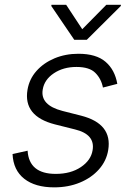

<svg xmlns="http://www.w3.org/2000/svg" viewBox="-20 -780 553 811"><path d="M475.5 -425.8 414.8 -410.2Q407.7 -447.1 382.8 -472.1Q358 -497.2 302.9 -497.2Q247.2 -497.2 207.2 -470.3Q167.3 -443.5 160.5 -402Q149.1 -335.9 244 -311.4L323.5 -291.2Q455.3 -257.1 437.1 -146.3Q429.7 -100.5 398.1 -64.8Q366.5 -29.1 317.6 -8.9Q268.8 11.4 208.8 11.4Q128.6 11.4 82.4 -24.9Q36.2 -61.1 33 -129.3L96.6 -143.5Q102.6 -45.5 215.6 -45.5Q278.8 -45.5 321.6 -74.2Q364.3 -103 371.1 -145.2Q382.8 -212.4 296.9 -233.3L212 -254.6Q77.4 -289.1 96.2 -400.9Q103.7 -446 133.9 -480.1Q164.1 -514.2 210.2 -533.6Q256.4 -552.9 311.1 -552.9Q386.4 -552.9 425.8 -519Q465.2 -485.1 475.5 -425.8ZM259.6 -759.6 327.4 -656.6 429 -759.6H491.1L490.1 -754.6L346.6 -611.9H293.7L196.7 -754.6L197.4 -759.6Z"/></svg>

Font: Inter Light  BETA
Style: Italic
Weight: 300
Italic angle: 9.39999°
Designer: Rasmus Andersson
Foundry: rsms
Version: Version 3.011;git-f93a4a705